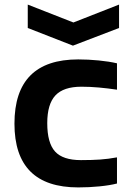

<svg xmlns="http://www.w3.org/2000/svg" viewBox="-20 -808 575 837"><path d="M101 -788 300 -710 499 -788V-686L298 -609L101 -686ZM321 9Q43 9 43 -269Q43 -549 321 -549Q365 -549 410.5 -544.5Q456 -540 490 -532V-417Q450 -423 411 -426.5Q372 -430 335 -430Q257 -430 221.5 -392Q186 -354 186 -271Q186 -185 220 -147.5Q254 -110 333 -110Q381 -110 416.5 -112.5Q452 -115 490 -122V-8Q459 0 413.5 4.5Q368 9 321 9Z"/></svg>

Font: Encode Sans Wide
Style: SemiBold
Weight: 600
Designer: Pablo Impallari, Andres Torresi
Foundry: Pablo Impallari, Andres Torresi
Version: Version 1.000; ttfautohint (v1.00) -l 8 -r 50 -G 200 -x 14 -